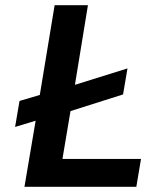

<svg xmlns="http://www.w3.org/2000/svg" viewBox="-20 -718 640 738"><path d="M504 0H74L117 -254L38 -230L55 -330L133 -353L190 -698H318L268 -392L470 -455L453 -355L251 -291L220 -107H522Z"/></svg>

Font: IBM Plex Mono SemiBold
Style: Italic
Weight: 600
Italic angle: -9°
Monospace: yes
Designer: Mike Abbink, Paul van der Laan, Pieter van Rosmalen
Foundry: Bold Monday
Version: Version 2.3